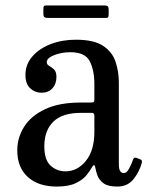

<svg xmlns="http://www.w3.org/2000/svg" viewBox="-20 -676 542 706"><path d="M43.5 -123Q43.5 -170 68.8 -210Q94 -250 145.8 -274.5Q197.5 -299 277.5 -299H314Q322.5 -299 324.8 -301Q327 -303 327 -312V-367Q327 -417.5 310 -450.8Q293 -484 239 -484Q206 -484 179 -473.2Q152 -462.5 152 -447.5Q152 -438.5 160.8 -433.8Q169.5 -429 178.5 -420.8Q187.5 -412.5 187.5 -393Q187.5 -367.5 172.8 -351.2Q158 -335 132.5 -335Q109 -335 91.2 -351.2Q73.5 -367.5 73.5 -400.5Q73.5 -439 98.8 -468.2Q124 -497.5 166.2 -513.8Q208.5 -530 259 -530Q325 -530 359 -507.5Q393 -485 405 -448.8Q417 -412.5 417 -372V-71Q417 -39.5 435.5 -39.5Q445 -39.5 453.5 -54Q462 -68.5 469.5 -89.5Q472 -98.5 482 -95.5L497 -89.5Q503.5 -87 501.5 -77.5Q492.5 -44 470.8 -17Q449 10 411.5 10H411Q377 10 360.5 -2.2Q344 -14.5 338.2 -31Q332.5 -47.5 330.5 -59.5Q327 -78 317 -59Q311 -48 297.8 -31.5Q284.5 -15 258.5 -2.5Q232.5 10 188.5 10Q121.5 10 82.5 -25Q43.5 -60 43.5 -123ZM143 -138Q143 -88 166 -67Q189 -46 221 -46Q264.5 -46 295.8 -84.5Q327 -123 327 -191V-251Q327 -261 317 -261H277.5Q209 -261 176 -228.5Q143 -196 143 -138ZM139.5 -626V-642.5Q139.5 -649.5 141.2 -652.8Q143 -656 149.5 -656H362.5Q372 -656 375.8 -653.2Q379.5 -650.5 379.5 -640.5V-625Q379.5 -617 378 -613.5Q376.5 -610 368.5 -610H157Q147.5 -610 143.5 -612.8Q139.5 -615.5 139.5 -626Z"/></svg>

Font: Besley* Narrow
Style: Regular
Weight: 400
Width: 4
Designer: Owen Earl
Foundry: indestructible type*
Version: Version 3.000; ttfautohint (v1.8.3)